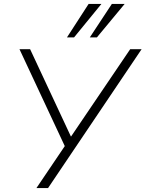

<svg xmlns="http://www.w3.org/2000/svg" viewBox="-20 -955 739 975"><path d="M165 0 317 -225 316 -198 79 -705H133L340 -262H341L641 -705H699L224 0ZM320 -765 430 -935H495L356 -765ZM436 -765 548 -935H613L472 -765Z"/></svg>

Font: Nunito Sans 7pt ExtraLight
Style: Italic
Weight: 250
Italic angle: -9°
Designer: Vernon Adams
Foundry: Vernon Adams
Version: Version 3.101;gftools[0.9.27]